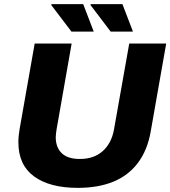

<svg xmlns="http://www.w3.org/2000/svg" viewBox="-20 -898 825 930"><path d="M357 12Q221 12 145 -43.5Q69 -99 69 -209Q69 -224 70.5 -240Q72 -256 75 -273L148 -687H327L254 -271Q253 -263 251.5 -253Q250 -243 250 -234Q250 -184 279 -156Q308 -128 367 -128Q435 -128 477.5 -166Q520 -204 532 -270L606 -687H785L710 -261Q694 -170 648 -109Q602 -48 529 -18Q456 12 357 12ZM326 -745 228 -874 230 -878H383L434 -745ZM516 -745 418 -874 420 -878H573L624 -745Z"/></svg>

Font: Archivo SemiBold ExtraBold
Style: Italic
Weight: 800
Italic angle: -10°
Version: Version 2.001